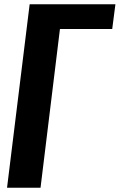

<svg xmlns="http://www.w3.org/2000/svg" viewBox="-20 -880 561 900"><path d="M261 -744H506L521 -860H119L13 0H170Z"/></svg>

Font: Ny Stormning
Style: SvKr
Weight: 900
Designer: Robert Jablonski, Mew Too
Foundry: Cannot Into Space Fonts
Version: Version 0.90